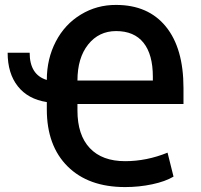

<svg xmlns="http://www.w3.org/2000/svg" viewBox="-20 -740 808 771"><path d="M482.4 11.2Q335 11.2 251.5 -71.8Q168 -154.8 168 -300.8V-330.1Q92.3 -341.8 51.5 -393.6Q10.7 -445.3 10.7 -528.3H99.1Q99.1 -439.5 168 -418.9Q168 -503.9 204.1 -573.2Q240.2 -642.6 304.7 -681.6Q369.1 -720.7 446.3 -720.2Q575.2 -720.2 646 -633.3Q716.8 -546.4 716.8 -386.7V-322.3H291V-296.4Q291 -197.8 340.6 -145.3Q390.1 -92.8 482.4 -92.8Q568.8 -92.8 652.8 -127L676.8 -30.8Q644 -11.2 591.3 0Q538.6 11.2 482.4 11.2ZM291 -416.5H593.8V-431.6Q593.8 -521.5 556.2 -568.4Q518.6 -615.2 446.3 -615.2Q377 -615.2 334 -561.3Q291 -507.3 291 -416.5Z"/></svg>

Font: Roboto Medium
Style: Regular
Weight: 500
Designer: Google
Version: Version 2.134; 2016; ttfautohint (v1.6)